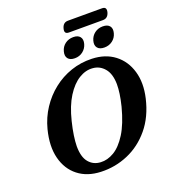

<svg xmlns="http://www.w3.org/2000/svg" viewBox="-176 -1134 1133 1276"><g transform="rotate(-20 390.0 -496.5)"><path d="M515 -713.5Q610 -710.5 674 -661.5Q738 -612.5 762.2 -529.5Q786.5 -446.5 762.5 -343Q734.5 -222.5 667.5 -141.8Q600.5 -61 509 -21.8Q417.5 17.5 317 13.5Q221.5 10 158 -39.8Q94.5 -89.5 72.5 -175.8Q50.5 -262 79.5 -375Q99 -450.5 140.5 -513.5Q182 -576.5 239.8 -622.2Q297.5 -668 367.8 -692Q438 -716 515 -713.5ZM337 -47Q384 -44 431.8 -72.2Q479.5 -100.5 521.5 -167.2Q563.5 -234 593 -347Q604.5 -393.5 609.8 -430.8Q615 -468 615 -498Q614 -571.5 581.2 -610.2Q548.5 -649 499.5 -652.5Q451 -657 402.5 -627.5Q354 -598 313.5 -534Q273 -470 248.5 -370Q235.5 -317 229.5 -275.2Q223.5 -233.5 223 -201.5Q223 -124.5 254.5 -87Q286 -49.5 337 -47ZM412 -755Q379 -755 364.2 -773.5Q349.5 -792 358 -823Q366 -854 390.5 -872.5Q415 -891 448.5 -891Q481.5 -891 496 -872.5Q510.5 -854 502 -823Q493.5 -792.5 469.2 -773.8Q445 -755 412 -755ZM621 -755Q587.5 -755 572.8 -773.5Q558 -792 566.5 -823Q575 -854 599.5 -872.5Q624 -891 657 -891Q691 -891 705.5 -872.5Q720 -854 711.5 -823Q703.5 -792.5 679 -773.8Q654.5 -755 621 -755ZM408.5 -967Q418.5 -1005.5 453.5 -1005.5H694.5Q729 -1005.5 719 -967.5Q708.5 -929.5 673.5 -929.5H433Q398 -929.5 408.5 -967Z"/></g></svg>

Font: Fraunces 9pt S050 SemiBold
Style: Italic
Weight: 600
Italic angle: -16°
Version: Version 1.000; ttfautohint (v1.8.3)